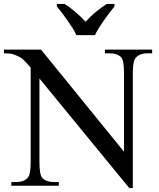

<svg xmlns="http://www.w3.org/2000/svg" viewBox="-34 -951 814 983"><path d="M-14 -697H176L601 -174V-576Q601 -640 587 -657Q568 -678 526 -678H503V-697H745V-678H721Q677 -678 658 -651Q646 -634 646 -576V12H628L168 -549V-121Q168 -57 182 -41Q202 -19 242 -19H267V0H24V-19H48Q93 -19 111 -45Q123 -63 123 -121V-605Q92 -641 77.5 -652Q63 -663 31 -674Q17 -678 -14 -678ZM257 -931H296Q311 -922 325 -911.5Q339 -901 353 -889Q367 -877 380 -864.5Q393 -852 404 -840Q416 -852 428.5 -864.5Q441 -877 455.5 -889Q470 -901 484.5 -911.5Q499 -922 513 -931H552V-918Q541 -904 526.5 -885.5Q512 -867 498 -847Q484 -827 472 -807.5Q460 -788 452 -771H357Q350 -788 337.5 -807.5Q325 -827 311 -847Q297 -867 283 -885.5Q269 -904 257 -918Z"/></svg>

Font: MM Taunggyi
Style: Regular
Weight: 400
Designer: Khon Soe Zaw Thu
Version: Version 1.00 July 18, 2016, initial release